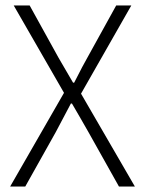

<svg xmlns="http://www.w3.org/2000/svg" viewBox="-20 -679 528 699"><path d="M17 0 213 -341 30 -659H88L193 -469Q218 -427 246 -378H250Q284 -445 298 -469L403 -659H458L275 -338L471 0H413L302 -198Q292 -216 270.5 -253Q249 -290 242 -302H238L183 -198L72 0Z"/></svg>

Font: Assistant Light
Style: Regular
Weight: 300
Designer: Hebrew By Ben Nathan, Latin by Paul Hunt
Version: Version 2.001;PS 002.001;hotconv 1.0.88;makeotf.lib2.5.64775